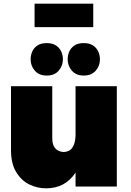

<svg xmlns="http://www.w3.org/2000/svg" viewBox="-20 -1017 712 1047"><path d="M231 10Q184 10 140.2 -11Q96.5 -32 67.5 -80Q40 -126 40 -198V-547H265V-263Q265 -194 325 -188Q388 -188 392 -276V-547H617V0H392V-76Q336 10 231 10ZM235 -605Q193 -605 170 -631.5Q147 -658 147 -693Q147 -716 156 -736.2Q165 -756.5 184.2 -769.2Q203.5 -782 235 -782Q265 -782 284.5 -769.5Q304 -757 313.5 -736.8Q323 -716.5 323 -693Q323 -658 300 -631.5Q277 -605 235 -605ZM437 -605Q395 -605 372 -631.5Q349 -658 349 -693Q349 -716 358 -736.2Q367 -756.5 386.2 -769.2Q405.5 -782 437 -782Q467 -782 486.5 -769.5Q506 -757 515.5 -736.8Q525 -716.5 525 -693Q525 -658 502 -631.5Q479 -605 437 -605ZM488.5 -869H168.5V-997H488.5Z"/></svg>

Font: Argentum Novus Black
Style: Regular
Weight: 900
Designer: Julieta Ulanovsky (font) & Cristiano Sobral (main changes)
Foundry: Julieta Ulanovsky (font) & Cristiano Sobral (main changes)
Version: Version 3.00;November 27, 2020;FontCreator 13.0.0.2655 64-bi